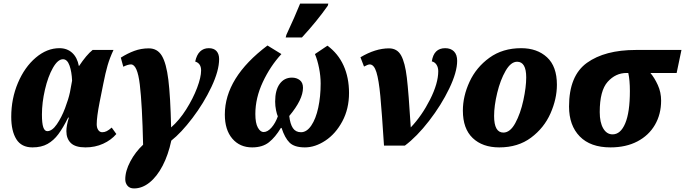

<svg xmlns="http://www.w3.org/2000/svg" viewBox="-20 -816 3839 1076"><path d="M43 -161Q43 -263 80.5 -351.5Q118 -440 180.5 -493Q243 -546 313 -546Q356 -546 384.5 -520Q413 -494 422 -446H423Q465 -509 499 -536H616Q595 -491 583 -449.5Q571 -408 559 -347L538 -242Q522 -160 522 -120Q522 -100 530.5 -87.5Q539 -75 553 -75Q566 -75 578 -81Q590 -87 606 -101L632 -65Q603 -31 558 -10.5Q513 10 459 10Q402 10 377 -14.5Q352 -39 352 -81Q352 -112 366 -157H362Q333 -99 307 -64Q281 -29 246.5 -9.5Q212 10 162 10Q100 10 71.5 -36Q43 -82 43 -161ZM372 -299 384 -364Q382 -414 369.5 -449Q357 -484 333 -484Q304 -484 276.5 -435.5Q249 -387 232 -314Q215 -241 215 -174Q215 -125 222.5 -103Q230 -81 245 -81Q272 -81 298.5 -119.5Q325 -158 344.5 -209.5Q364 -261 372 -299Z M682 189Q682 142 710.5 88.5Q739 35 782 -5Q777 -229 763.5 -342Q750 -455 714 -455Q697 -455 671 -442L657 -493Q695 -517 733 -531Q771 -545 814 -545Q862 -545 887 -503.5Q912 -462 923.5 -369Q935 -276 939 -102Q985 -142 1023.5 -203Q1062 -264 1084.5 -323.5Q1107 -383 1107 -421Q1107 -461 1074 -471Q1082 -509 1101.5 -527.5Q1121 -546 1150 -546Q1179 -546 1193.5 -529.5Q1208 -513 1208 -485Q1208 -420 1165 -329Q1122 -238 1058.5 -154.5Q995 -71 940 -28Q923 52 891.5 112.5Q860 173 818.5 206.5Q777 240 731 240Q707 240 694.5 225Q682 210 682 189Z M1240 -174Q1240 -381 1479 -561L1557 -513Q1495 -446 1453 -356.5Q1411 -267 1411 -177Q1411 -126 1425 -101Q1439 -76 1457 -76Q1480 -76 1502 -101.5Q1524 -127 1537 -164Q1532 -174 1527 -198Q1522 -222 1522 -247Q1522 -311 1547.5 -346Q1573 -381 1616 -381Q1642 -381 1660 -367Q1678 -353 1678 -324Q1678 -258 1601 -166Q1606 -121 1621.5 -98Q1637 -75 1667 -75Q1699 -75 1724.5 -112.5Q1750 -150 1763.5 -212.5Q1777 -275 1777 -348Q1777 -390 1768 -435Q1759 -480 1745 -513L1815 -560Q1875 -516 1905.5 -448.5Q1936 -381 1936 -295Q1936 -206 1898.5 -136Q1861 -66 1803.5 -28Q1746 10 1689 10Q1630 10 1603 -16.5Q1576 -43 1558 -99H1554Q1523 -47 1487 -18.5Q1451 10 1393 10Q1324 10 1282 -39Q1240 -88 1240 -174ZM1585 -621Q1633 -724 1662 -796H1820L1817 -784Q1756 -697 1672 -606H1581Z M2052 -455Q2042 -455 2020 -443L2000 -495Q2084 -545 2160 -545Q2206 -545 2228 -505Q2250 -465 2260 -381Q2270 -297 2282 -102Q2344 -167 2390 -258Q2436 -349 2436 -417Q2436 -438 2426.5 -453Q2417 -468 2400 -472Q2411 -546 2475 -546Q2506 -546 2524 -528Q2542 -510 2542 -475Q2542 -412 2497.5 -319.5Q2453 -227 2384.5 -138.5Q2316 -50 2249 0H2132Q2120 -187 2111.5 -277.5Q2103 -368 2089.5 -411.5Q2076 -455 2052 -455Z M2574 -196Q2574 -277 2611.5 -358Q2649 -439 2723 -492.5Q2797 -546 2901 -546Q2990 -546 3045.5 -495Q3101 -444 3101 -341Q3101 -262 3065 -180.5Q3029 -99 2956 -44.5Q2883 10 2778 10Q2684 10 2629 -42.5Q2574 -95 2574 -196ZM2929 -382Q2929 -470 2878 -470Q2843 -470 2813.5 -419Q2784 -368 2766.5 -295.5Q2749 -223 2749 -166Q2749 -73 2801 -73Q2839 -73 2868 -126.5Q2897 -180 2913 -254Q2929 -328 2929 -382Z M3169 -219Q3169 -392 3269.5 -464Q3370 -536 3543 -536H3799L3772 -407H3625Q3648 -380 3666.5 -339.5Q3685 -299 3685 -252Q3685 -176 3650.5 -116.5Q3616 -57 3552 -23.5Q3488 10 3401 10Q3289 10 3229 -51.5Q3169 -113 3169 -219ZM3510 -306Q3510 -367 3501 -407H3491Q3430 -407 3385.5 -357.5Q3341 -308 3341 -188Q3341 -130 3360.5 -96.5Q3380 -63 3413 -63Q3458 -63 3484 -125Q3510 -187 3510 -306Z"/></svg>

Font: Noto Serif NarrowBlack
Style: Italic
Weight: 900
Width: 4
Italic angle: -12°
Designer: Monotype Design Team
Foundry: Monotype Imaging Inc.
Version: Version 1.001